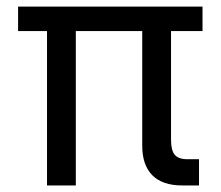

<svg xmlns="http://www.w3.org/2000/svg" viewBox="-20 -566 673 586"><path d="M414.1 -121.1V-518.1H502V-139.2Q502 -107.4 513.2 -93.8Q524.4 -80.1 551.3 -80.1H587.4V0H536.1Q475.6 0 444.8 -31.2Q414.1 -62.5 414.1 -121.1ZM123.5 -518.1H211.4V0H123.5ZM35.2 -545.9H598.1V-471.2H35.2Z"/></svg>

Font: Inter RS Variable
Style: Regular
Weight: 400
Designer: Rasmus Andersson (customised by Maria Ramos and Noel Pretorius)
Foundry: rsms
Version: Version 3.001;Glyphs 3.2.3 (3260)